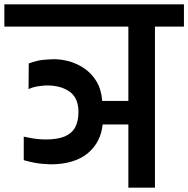

<svg xmlns="http://www.w3.org/2000/svg" viewBox="-56 -861 864 881"><path d="M53 -234Q70 -230 91 -226.5Q112 -223 129.5 -222Q147 -221 153 -221Q208 -221 241 -235Q274 -249 289 -277Q304 -305 304 -347Q304 -411 264 -440Q224 -469 158 -469Q148 -469 121.5 -465.5Q95 -462 75 -452L76 -570Q115 -584 142.5 -586.5Q170 -589 180 -589Q217 -591 256 -581Q295 -571 329.5 -548Q364 -525 386.5 -488Q409 -451 413 -398H533V-739H-36V-841H788V-739H655V0H533V-290H415Q411 -250 394 -216.5Q377 -183 347 -158Q317 -133 274 -120Q231 -107 176 -107Q170 -107 136.5 -109.5Q103 -112 53 -126Z"/></svg>

Font: Matangi
Style: Bold
Weight: 700
Designer: Prashant Pant
Foundry: The Graphic Ant
Version: Version 3.002